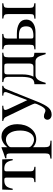

<svg xmlns="http://www.w3.org/2000/svg" viewBox="919 -1419 718 2596"><g transform="rotate(-90 1278.0 -121.0)"><path d="M426 -309H409Q399 -369 373.5 -395.5Q348 -422 291 -422Q272 -422 265.5 -415Q259 -408 259 -390V-72Q259 -41 271 -29.5Q283 -18 321 -15V0H113V-15Q154 -18 164.5 -27.5Q175 -37 175 -79V-390Q175 -410 168 -416Q161 -422 141 -422Q85 -422 60 -395.5Q35 -369 25 -309H8L13 -450H421Z M586 -458V-381Q649 -460 730 -460Q803 -460 850 -400Q897 -340 897 -247Q897 -137 839.5 -63.5Q782 10 693 10Q633 10 586 -33V126Q586 173 602 187Q618 201 674 202V217H432V202Q476 198 489 185Q502 172 502 133V-337Q502 -372 494 -383Q486 -394 461 -394Q445 -394 436 -393V-409Q506 -430 580 -460ZM586 -334V-88Q586 -65 620.5 -42.5Q655 -20 690 -20Q744 -20 777.5 -72Q811 -124 811 -207Q811 -295 777.5 -347.5Q744 -400 688 -400Q653 -400 619.5 -378Q586 -356 586 -334Z M1416 -450V-435Q1398 -433 1387.5 -422.5Q1377 -412 1366 -384L1202 25Q1159 132 1121 175Q1083 218 1027 218Q995 218 976 201.5Q957 185 957 160Q957 141 969.5 127.5Q982 114 1000 114Q1031 114 1054 127Q1067 134 1083 134Q1111 134 1143.5 73.5Q1176 13 1176 -12Q1176 -21 1130 -118L994 -401Q981 -430 941 -436V-450H1146V-435Q1114 -434 1101.5 -428Q1089 -422 1089 -408Q1089 -397 1102 -367L1222 -111L1327 -385Q1331 -394 1331 -411Q1331 -435 1283 -435V-450Z M1863 -450V-435Q1823 -432 1812 -420.5Q1801 -409 1801 -366V-82Q1801 -37 1811 -27.5Q1821 -18 1862 -15V137H1844Q1820 51 1799 25.5Q1778 0 1746 0H1560Q1529 0 1504 26.5Q1479 53 1456 137H1438V-15Q1497 -15 1517 -57.5Q1537 -100 1537 -199V-366Q1537 -404 1521.5 -417.5Q1506 -431 1466 -435V-450ZM1717 -81V-379Q1717 -407 1710 -414.5Q1703 -422 1677 -422H1607Q1587 -422 1578.5 -413.5Q1570 -405 1570 -380V-179Q1570 -84 1540 -28H1675Q1717 -28 1717 -81Z M2532 0H2324V-15Q2365 -18 2375.5 -27.5Q2386 -37 2386 -79V-366Q2386 -406 2374.5 -418.5Q2363 -431 2325 -435V-450H2532V-435Q2492 -431 2481 -420Q2470 -409 2470 -377V-72Q2470 -42 2482 -30.5Q2494 -19 2532 -16ZM2055 -252H2121Q2206 -252 2258.5 -220.5Q2311 -189 2311 -124Q2311 -66 2264 -33Q2217 0 2141 0H1909V-15Q1950 -18 1960.5 -27.5Q1971 -37 1971 -79V-366Q1971 -406 1959.5 -418.5Q1948 -431 1910 -435V-450H2117V-435Q2077 -431 2066 -420Q2055 -409 2055 -377ZM2055 -224V-59Q2055 -40 2061 -34Q2067 -28 2089 -28Q2153 -28 2186.5 -49Q2220 -70 2220 -127Q2220 -183 2188 -203.5Q2156 -224 2100 -224Z"/></g></svg>

Font: STIX MathJax Alphabets
Style: Regular
Weight: 400
Designer: MicroPress Inc., with final additions and corrections provided by Coen Hoffman, Elsevier (retired)
Version: Version 1.1.1